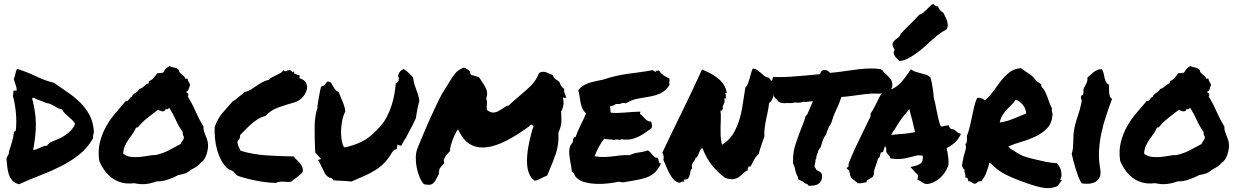

<svg xmlns="http://www.w3.org/2000/svg" viewBox="-20 -969 6616 1025"><path d="M481.4 -263.7Q480.5 -258.8 479.5 -255.4Q478.5 -252 477.5 -249Q476.6 -246.1 476.6 -241.7Q476.6 -237.3 476.6 -230.5Q447.3 -178.7 402.8 -143.6Q358.4 -108.4 305.2 -81.5Q252 -54.7 194.3 -32.7Q136.7 -10.7 82 14.6Q58.6 8.8 46.4 -4.9Q34.2 -18.6 27.8 -36.6Q21.5 -54.7 19 -76.7Q16.6 -98.6 14.6 -122.1Q17.6 -132.8 22.9 -140.1Q28.3 -147.5 28.3 -161.1Q36.1 -186.5 43.9 -210.9Q51.8 -235.4 53.7 -260.7Q56.6 -268.6 64.5 -271.5Q69.3 -318.4 64.9 -366.7Q60.5 -415 48.8 -457Q49.8 -466.8 51.3 -471.2Q52.7 -475.6 50.8 -477.5Q49.8 -485.4 56.2 -485.4Q62.5 -485.4 69.3 -485.4Q69.3 -500 64 -514.6Q58.6 -529.3 53.7 -547.9Q60.5 -562.5 62.5 -576.7Q64.5 -590.8 71.3 -601.6Q124 -585 172.4 -561.5Q220.7 -538.1 267.6 -527.3Q302.7 -502 339.8 -477.1Q377 -452.1 407.2 -422.4Q437.5 -392.6 458 -354.5Q478.5 -316.4 481.4 -263.7ZM250 -210Q270.5 -217.8 290.5 -226.6Q310.5 -235.4 327.6 -246.6Q344.7 -257.8 358.4 -272.5Q372.1 -287.1 380.9 -307.6Q375 -319.3 365.2 -328.6Q355.5 -337.9 345.7 -346.2Q335.9 -354.5 326.7 -363.3Q317.4 -372.1 311.5 -384.8Q298.8 -386.7 289.1 -392.1Q279.3 -397.5 270 -402.8Q260.7 -408.2 250.5 -413.1Q240.2 -418 226.6 -418.9Q205.1 -429.7 188 -434.6Q170.9 -439.5 162.1 -447.3Q155.3 -447.3 151.4 -444.3Q161.1 -407.2 166 -374.5Q170.9 -341.8 171.4 -309.1Q171.9 -276.4 168 -242.2Q164.1 -208 157.2 -168Q167 -168.9 175.3 -172.4Q183.6 -175.8 191.9 -179.7Q200.2 -183.6 209.5 -187Q218.8 -190.4 231.4 -191.4Q234.4 -197.3 239.7 -201.2Q245.1 -205.1 250 -210Z M1066.4 -293Q1065.4 -281.2 1068.4 -270.5Q1071.3 -259.8 1075.7 -249.5Q1080.1 -239.3 1084 -228.5Q1087.9 -217.8 1089.8 -207Q1091.8 -193.4 1089.8 -177.2Q1087.9 -161.1 1083 -146Q1078.1 -130.9 1070.3 -118.7Q1062.5 -106.4 1051.8 -100.6Q1038.1 -83 1018.6 -73.2Q999 -63.5 982.4 -49.8Q971.7 -43 958.5 -40Q945.3 -37.1 931.6 -34.2Q920.9 -28.3 906.2 -22Q891.6 -15.6 876 -10.3Q860.4 -4.9 844.7 -2.4Q829.1 0 817.4 -1Q788.1 9.8 760.3 13.2Q732.4 16.6 695.3 8.8Q660.2 13.7 630.4 5.9Q600.6 -2 577.6 -19Q554.7 -36.1 537.6 -60.1Q520.5 -84 509.8 -110.4Q502 -166 513.7 -211.4Q525.4 -256.8 547.4 -295.4Q569.3 -334 597.7 -366.7Q626 -399.4 652.3 -430.7Q658.2 -428.7 661.6 -431.2Q665 -433.6 668 -438Q670.9 -442.4 674.3 -446.3Q677.7 -450.2 682.6 -451.2Q689.5 -465.8 702.6 -473.1Q715.8 -480.5 723.6 -494.1Q732.4 -496.1 738.3 -500Q744.1 -503.9 749.5 -508.8Q754.9 -513.7 760.7 -518.1Q766.6 -522.5 774.4 -524.4V-535.2Q792 -543 800.3 -553.2Q808.6 -563.5 820.3 -578.1Q829.1 -579.1 834.5 -579.1Q839.8 -579.1 850.6 -581.1Q858.4 -594.7 864.7 -601.6Q871.1 -608.4 883.8 -616.2Q895.5 -610.4 909.7 -608.4Q923.8 -606.4 934.6 -595.7Q935.5 -585.9 940.4 -580.6Q945.3 -575.2 951.2 -570.8Q957 -566.4 962.4 -561.5Q967.8 -556.6 969.7 -547.9Q973.6 -546.9 975.1 -548.8Q976.6 -550.8 980.5 -549.8Q983.4 -536.1 987.3 -531.7Q991.2 -527.3 995.1 -514.6Q990.2 -504.9 987.8 -494.6Q985.4 -484.4 975.6 -479.5Q974.6 -472.7 979.5 -472.2Q984.4 -471.7 985.4 -466.8Q986.3 -458 982.4 -454.1Q1005.9 -416 1024.4 -373.5Q1043 -331.1 1066.4 -293ZM944.3 -200.2Q948.2 -210.9 954.6 -217.8Q960.9 -224.6 961.9 -238.3Q957 -246.1 956.1 -250.5Q955.1 -254.9 955.1 -264.6Q933.6 -294.9 918 -329.6Q902.3 -364.3 882.8 -394.5Q880.9 -390.6 876 -386.7Q871.1 -382.8 865.2 -388.7Q863.3 -380.9 858.4 -377.4Q853.5 -374 847.7 -374.5Q841.8 -375 835.4 -377.4Q829.1 -379.9 824.2 -383.8Q795.9 -361.3 767.6 -339.8Q739.3 -318.4 716.8 -290Q712.9 -288.1 711.9 -288.6Q710.9 -289.1 706.1 -287.1Q698.2 -268.6 687 -253.4Q675.8 -238.3 665 -222.7Q654.3 -207 646.5 -189.5Q638.7 -171.9 637.7 -148.4Q654.3 -134.8 676.8 -131.8Q699.2 -128.9 723.1 -130.9Q747.1 -132.8 770 -137.2Q793 -141.6 812.5 -141.6Q853.5 -151.4 882.8 -167.5Q912.1 -183.6 944.3 -200.2Z M1532.2 2Q1516.6 2.9 1493.7 1Q1470.7 -1 1451.2 7.8Q1399.4 5.9 1345.7 -4.9Q1292 -15.6 1247.1 -31.2Q1237.3 -42 1227.5 -51.3Q1217.8 -60.5 1201.2 -64.5Q1177.7 -83 1163.1 -109.9Q1148.4 -136.7 1139.6 -167Q1130.9 -197.3 1127.9 -229Q1125 -260.7 1126 -290Q1140.6 -334 1167.5 -365.7Q1194.3 -397.5 1222.7 -428.7Q1235.4 -434.6 1241.7 -440.9Q1248 -447.3 1255.4 -452.6Q1262.7 -458 1270 -463.4Q1277.3 -468.8 1283.2 -476.6Q1303.7 -481.4 1318.8 -490.7Q1334 -500 1348.6 -510.3Q1363.3 -520.5 1378.9 -529.3Q1394.5 -538.1 1415 -543Q1422.9 -551.8 1433.6 -557.1Q1444.3 -562.5 1455.6 -567.9Q1466.8 -573.2 1477.1 -579.1Q1487.3 -585 1493.2 -594.7Q1498 -586.9 1506.8 -589.4Q1515.6 -591.8 1523.4 -594.7Q1528.3 -595.7 1531.7 -592.8Q1535.2 -589.8 1538.1 -586.9Q1541 -584 1543.5 -583.5Q1545.9 -583 1547.9 -587.9Q1552.7 -587.9 1550.8 -583Q1548.8 -578.1 1547.9 -576.2Q1555.7 -577.1 1561 -572.8Q1566.4 -568.4 1578.1 -567.4Q1582 -562.5 1580.1 -560.1Q1578.1 -557.6 1578.1 -551.8Q1607.4 -543 1615.2 -523.9Q1623 -504.9 1616.2 -484.4Q1609.4 -463.9 1591.8 -446.3Q1574.2 -428.7 1553.7 -422.9Q1506.8 -410.2 1465.3 -395Q1423.8 -379.9 1397.5 -350.6Q1374 -343.8 1356 -332.5Q1337.9 -321.3 1321.8 -307.1Q1305.7 -293 1291.5 -277.8Q1277.3 -262.7 1261.7 -248Q1262.7 -234.4 1257.3 -227.1Q1252 -219.7 1247.1 -211.9Q1249 -197.3 1253.9 -186Q1258.8 -174.8 1264.6 -164.1Q1329.1 -144.5 1401.9 -139.6Q1474.6 -134.8 1547.9 -133.8Q1554.7 -124 1564 -115.7Q1573.2 -107.4 1581.1 -98.1Q1588.9 -88.9 1593.8 -77.6Q1598.6 -66.4 1595.7 -49.8Q1582 -35.2 1565.4 -22.9Q1548.8 -10.7 1532.2 2Z M2185.5 -555.7Q2187.5 -534.2 2192.4 -518.6Q2197.3 -502.9 2203.1 -488.3Q2208 -474.6 2212.4 -461.4Q2216.8 -448.2 2218.8 -429.7Q2210.9 -404.3 2207.5 -382.8Q2204.1 -361.3 2200.2 -337.9Q2184.6 -303.7 2169.9 -277.3Q2155.3 -251 2146.5 -231.4Q2141.6 -226.6 2138.2 -220.2Q2134.8 -213.9 2130.9 -207Q2128.9 -204.1 2126 -198.2Q2123 -192.4 2121.1 -190.4L2101.6 -197.3L2097.7 -172.9L2084 -168.9L2074.2 -157.2Q2055.7 -125 2035.2 -103Q2014.6 -81.1 1988.8 -64Q1962.9 -46.9 1930.2 -32.2Q1897.5 -17.6 1856.4 0Q1839.8 -2 1827.6 -2.4Q1815.4 -2.9 1804.7 -3.9Q1786.1 -3.9 1758.8 -6.8Q1755.9 -14.6 1750 -17.6Q1744.1 -20.5 1739.3 -20.5Q1722.7 -28.3 1714.4 -43.5Q1706.1 -58.6 1698.2 -76.2Q1693.4 -86.9 1688.5 -96.2Q1683.6 -105.5 1677.7 -115.2L1694.3 -120.1L1672.9 -143.6Q1670.9 -146.5 1668 -148.9Q1665 -151.4 1663.1 -154.3L1662.1 -169.9Q1659.2 -237.3 1659.7 -293.5Q1660.2 -349.6 1674.8 -393.6V-404.3Q1677.7 -425.8 1680.7 -439.9Q1683.6 -454.1 1685.5 -466.8Q1688.5 -488.3 1694.3 -506.8Q1708 -509.8 1714.8 -518.1Q1721.7 -526.4 1726.6 -533.2Q1740.2 -534.2 1745.1 -529.3Q1750 -524.4 1754.9 -513.7Q1759.8 -504.9 1767.1 -494.1Q1774.4 -483.4 1789.1 -477.5Q1791 -469.7 1794.4 -461.4Q1797.9 -453.1 1801.8 -443.4Q1809.6 -426.8 1815.9 -408.7Q1822.3 -390.6 1823.2 -374Q1813.5 -355.5 1808.1 -331.1Q1802.7 -306.6 1801.3 -281.7Q1799.8 -256.8 1802.2 -233.9Q1804.7 -210.9 1810.5 -195.3L1816.4 -182.6L1833 -184.6Q1862.3 -192.4 1886.2 -201.7Q1910.2 -210.9 1930.7 -223.6Q1951.2 -236.3 1969.7 -253.4Q1988.3 -270.5 2008.8 -293Q2029.3 -315.4 2044.4 -344.2Q2059.6 -373 2069.8 -404.3Q2080.1 -435.5 2085.4 -466.3Q2090.8 -497.1 2092.8 -524.4Q2109.4 -530.3 2109.4 -547.9L2107.4 -558.6Q2103.5 -564.5 2107.4 -572.3Q2113.3 -590.8 2134.8 -600.6Q2150.4 -590.8 2162.6 -579.1Q2174.8 -567.4 2185.5 -555.7Z M2870.1 -17.6Q2860.4 -12.7 2852.1 -8.8Q2843.8 -4.9 2833 -4.9Q2794.9 -33.2 2793.5 -103.5Q2792 -173.8 2823.2 -282.2Q2828.1 -285.2 2828.1 -293.9L2819.3 -303.7Q2815.4 -303.7 2812 -302.7Q2808.6 -301.8 2806.6 -295.9Q2781.2 -277.3 2751 -257.3Q2720.7 -237.3 2688 -220.2Q2655.3 -203.1 2621.6 -192.4Q2587.9 -181.6 2555.7 -181.6Q2473.6 -181.6 2432.6 -264.6L2424.8 -279.3L2417 -266.6Q2414.1 -262.7 2408.2 -250.5Q2402.3 -238.3 2396.5 -222.7Q2390.6 -207 2386.2 -190.9Q2381.8 -174.8 2382.8 -163.1Q2374 -154.3 2364.3 -142.6Q2354.5 -130.9 2349.6 -116.2Q2347.7 -108.4 2351.6 -101.6Q2349.6 -92.8 2342.8 -87.9Q2338.9 -83 2334.5 -78.6Q2330.1 -74.2 2327.1 -69.3Q2325.2 -64.5 2324.7 -59.6Q2324.2 -54.7 2323.2 -49.8Q2323.2 -43 2321.3 -37.1Q2304.7 -2.9 2294.9 7.3Q2285.2 17.6 2268.6 17.6Q2260.7 17.6 2243.2 14.6Q2230.5 1 2220.2 -22.9Q2210 -46.9 2204.6 -74.2Q2199.2 -101.6 2199.7 -129.4Q2200.2 -157.2 2209 -177.7Q2209 -178.7 2216.8 -197.3Q2224.6 -215.8 2236.8 -245.1Q2249 -274.4 2264.6 -310.1Q2280.3 -345.7 2295.9 -379.4Q2311.5 -413.1 2325.7 -441.4Q2339.8 -469.7 2349.6 -484.4Q2357.4 -496.1 2363.8 -506.3Q2370.1 -516.6 2376 -526.4Q2393.6 -556.6 2409.7 -576.7Q2425.8 -596.7 2457 -608.4Q2478.5 -599.6 2488.3 -587.9L2490.2 -577.1Q2494.1 -567.4 2502 -567.4Q2512.7 -564.5 2520 -562Q2527.3 -559.6 2536.1 -557.6Q2543 -549.8 2548.8 -539.1Q2556.6 -527.3 2564 -516.1Q2571.3 -504.9 2575.7 -493.7Q2580.1 -482.4 2580.6 -470.7Q2581.1 -459 2576.2 -446.3L2577.1 -436.5Q2582 -427.7 2579.1 -412.1Q2578.1 -405.3 2578.1 -397.9Q2578.1 -390.6 2580.1 -381.8Q2597.7 -368.2 2611.3 -368.2Q2627 -368.2 2640.1 -375.5Q2653.3 -382.8 2665 -390.6Q2672.9 -396.5 2680.7 -400.9Q2688.5 -405.3 2696.3 -406.2Q2713.9 -422.9 2728 -435.5Q2742.2 -448.2 2757.8 -460.9Q2787.1 -484.4 2814.5 -511.7Q2841.8 -539.1 2858.4 -580.1Q2868.2 -585.9 2878.9 -585.9Q2889.6 -585.9 2901.4 -581.1Q2913.1 -576.2 2923.8 -571.3Q2926.8 -569.3 2929.2 -568.4Q2931.6 -567.4 2933.6 -566.4Q2933.6 -556.6 2941.4 -549.8Q2945.3 -546.9 2946.3 -545.9Q2947.3 -544.9 2949.2 -543.9Q2963.9 -536.1 2967.8 -528.3Q2974.6 -505.9 2992.2 -494.1Q2990.2 -484.4 2992.7 -476.1Q2995.1 -467.8 2999 -459Q3000 -456.1 3001 -453.1Q3002 -450.2 3003.9 -446.3L2985.4 -448.2L2988.3 -429.7Q2990.2 -416 2985.8 -399.4Q2981.4 -382.8 2975.6 -373Q2976.6 -347.7 2977.1 -333.5Q2977.5 -319.3 2975.6 -307.1Q2973.6 -294.9 2970.2 -284.2Q2966.8 -273.4 2960.9 -260.7Q2964.8 -198.2 2946.8 -147Q2928.7 -95.7 2909.2 -50.8Q2907.2 -45.9 2904.8 -41Q2902.3 -36.1 2900.4 -31.2Q2891.6 -28.3 2884.8 -24.9Q2877.9 -21.5 2870.1 -17.6Z M3553.7 -549.8Q3554.7 -543 3554.2 -539.6Q3553.7 -536.1 3553.2 -533.2Q3552.7 -530.3 3552.7 -526.9Q3552.7 -523.4 3554.7 -516.6Q3534.2 -483.4 3507.3 -471.2Q3480.5 -459 3449.2 -453.6Q3418 -448.2 3385.3 -442.4Q3352.5 -436.5 3320.3 -417Q3307.6 -421.9 3297.4 -417Q3287.1 -412.1 3267.6 -414.1Q3261.7 -408.2 3252.9 -405.8Q3244.1 -403.3 3235.4 -400.4Q3239.3 -391.6 3238.8 -382.3Q3238.3 -373 3241.2 -367.2Q3275.4 -364.3 3316.9 -368.2Q3358.4 -372.1 3398.4 -373Q3399.4 -368.2 3397.5 -366.7Q3395.5 -365.2 3396.5 -361.3Q3403.3 -356.4 3410.2 -349.1Q3417 -341.8 3423.8 -335Q3430.7 -328.1 3438 -323.7Q3445.3 -319.3 3455.1 -320.3Q3459 -312.5 3460.4 -303.2Q3461.9 -293.9 3458 -284.2Q3442.4 -273.4 3426.8 -262.2Q3411.1 -251 3394 -242.2Q3377 -233.4 3357.9 -228Q3338.9 -222.7 3315.4 -223.6Q3310.5 -223.6 3308.1 -223.6Q3305.7 -223.6 3301.8 -226.6Q3293.9 -221.7 3279.8 -223.6Q3265.6 -225.6 3257.8 -220.7Q3247.1 -225.6 3231.9 -225.1Q3216.8 -224.6 3205.1 -228.5Q3189.5 -208 3176.8 -184.6Q3164.1 -161.1 3154.3 -134.8Q3187.5 -129.9 3209.5 -130.9Q3231.4 -131.8 3251 -134.3Q3270.5 -136.7 3291 -139.2Q3311.5 -141.6 3342.8 -140.6Q3362.3 -151.4 3389.2 -154.8Q3416 -158.2 3438.5 -166Q3446.3 -163.1 3452.1 -155.8Q3458 -148.4 3463.4 -142.1Q3468.8 -135.7 3474.6 -130.9Q3480.5 -126 3489.3 -127Q3493.2 -123 3494.6 -117.7Q3496.1 -112.3 3497.1 -107.4Q3498 -102.5 3500.5 -99.1Q3502.9 -95.7 3508.8 -96.7Q3494.1 -64.5 3475.1 -47.4Q3456.1 -30.3 3431.6 -21.5Q3407.2 -12.7 3377.4 -7.8Q3347.7 -2.9 3311.5 3.9Q3302.7 5.9 3296.9 3.4Q3291 1 3283.2 1Q3260.7 5.9 3229.5 9.8Q3198.2 13.7 3166 12.7Q3133.8 11.7 3104.5 4.4Q3075.2 -2.9 3056.6 -21.5Q3048.8 -28.3 3046.4 -37.6Q3043.9 -46.9 3033.2 -51.8Q3032.2 -64.5 3029.3 -80.1Q3026.4 -95.7 3023.4 -112.8Q3020.5 -129.9 3019 -146.5Q3017.6 -163.1 3020.5 -176.8Q3023.4 -191.4 3032.7 -203.1Q3042 -214.8 3039.1 -228.5Q3043.9 -229.5 3044.9 -233.9Q3045.9 -238.3 3052.7 -237.3Q3058.6 -254.9 3065.4 -270.5Q3072.3 -286.1 3079.6 -300.8Q3086.9 -315.4 3094.2 -330.6Q3101.6 -345.7 3108.4 -364.3Q3094.7 -377 3088.4 -392.1Q3082 -407.2 3079.1 -422.4Q3076.2 -437.5 3074.2 -453.6Q3072.3 -469.7 3067.4 -486.3Q3077.1 -501 3091.3 -510.3Q3105.5 -519.5 3122.1 -525.4Q3138.7 -531.2 3158.2 -535.2Q3177.7 -539.1 3199.2 -543.9Q3238.3 -556.6 3269 -563.5Q3299.8 -570.3 3329.6 -574.7Q3359.4 -579.1 3391.6 -583Q3423.8 -586.9 3464.8 -594.7Q3473.6 -585.9 3481.4 -585.9Q3485.4 -594.7 3490.7 -591.3Q3496.1 -587.9 3495.1 -596.7Q3504.9 -580.1 3520 -568.8Q3535.2 -557.6 3553.7 -549.8Z M3730.5 -177.7Q3721.7 -175.8 3717.8 -167.5Q3713.9 -159.2 3710.4 -150.4Q3707 -141.6 3703.6 -134.3Q3700.2 -127 3693.4 -127Q3692.4 -119.1 3688 -113.3Q3683.6 -107.4 3679.7 -101.1Q3675.8 -94.7 3673.8 -87.4Q3671.9 -80.1 3675.8 -70.3Q3668 -64.5 3666 -53.7Q3664.1 -43 3661.6 -33.2Q3659.2 -23.4 3653.3 -16.6Q3647.5 -9.8 3631.8 -10.7Q3628.9 -6.8 3630.9 -5.9Q3632.8 -4.9 3633.8 1Q3623 -1 3617.7 2.4Q3612.3 5.9 3604.5 6.8Q3585.9 1 3573.7 -13.7Q3561.5 -28.3 3552.2 -46.4Q3543 -64.5 3535.6 -83Q3528.3 -101.6 3521.5 -115.2Q3524.4 -126 3522.5 -136.2Q3520.5 -146.5 3515.6 -153.3Q3563.5 -254.9 3620.1 -370.1Q3676.8 -485.4 3727.5 -597.7Q3750 -588.9 3772 -577.6Q3793.9 -566.4 3812 -551.8Q3830.1 -537.1 3842.8 -518.1Q3855.5 -499 3859.4 -475.6Q3857.4 -469.7 3855 -471.2Q3852.5 -472.7 3850.6 -469.7Q3854.5 -464.8 3855 -462.9Q3855.5 -460.9 3855 -459Q3854.5 -457 3854.5 -453.6Q3854.5 -450.2 3857.4 -444.3Q3853.5 -445.3 3852.1 -443.4Q3850.6 -441.4 3845.7 -443.4Q3849.6 -432.6 3848.1 -425.8Q3846.7 -418.9 3843.8 -413.6Q3840.8 -408.2 3838.9 -401.9Q3836.9 -395.5 3839.8 -385.7Q3836.9 -385.7 3835.4 -384.3Q3834 -382.8 3833 -381.3Q3832 -379.9 3830.6 -378.4Q3829.1 -377 3826.2 -377.9Q3829.1 -356.4 3828.1 -335Q3827.1 -313.5 3826.7 -291.5Q3826.2 -269.5 3827.1 -245.6Q3828.1 -221.7 3834 -196.3Q3869.1 -216.8 3890.1 -249Q3911.1 -281.2 3924.3 -321.3Q3937.5 -361.3 3944.3 -407.2Q3951.2 -453.1 3959 -501Q3967.8 -509.8 3972.7 -522.5Q3977.5 -535.2 3981.4 -549.3Q3985.4 -563.5 3989.3 -577.6Q3993.2 -591.8 3999 -603.5Q4013.7 -601.6 4023.9 -594.2Q4034.2 -586.9 4043 -578.6Q4051.8 -570.3 4061.5 -563Q4071.3 -555.7 4085.9 -553.7Q4097.7 -537.1 4107.4 -521.5Q4117.2 -505.9 4120.1 -488.3Q4115.2 -480.5 4112.8 -470.7Q4110.4 -460.9 4107.4 -451.2Q4104.5 -441.4 4099.6 -433.1Q4094.7 -424.8 4085.9 -418.9Q4083 -393.6 4078.6 -372.6Q4074.2 -351.6 4069.8 -331.1Q4065.4 -310.5 4062.5 -288.6Q4059.6 -266.6 4060.5 -240.2Q4052.7 -217.8 4043.9 -192.4Q4035.2 -167 4030.3 -146.5Q4014.6 -133.8 4005.9 -116.2Q3997.1 -98.6 3987.3 -81.1Q3983.4 -77.1 3982.4 -79.1Q3981.4 -81.1 3975.6 -82Q3976.6 -78.1 3975.6 -76.2Q3974.6 -74.2 3973.1 -72.8Q3971.7 -71.3 3971.2 -68.4Q3970.7 -65.4 3972.7 -60.5Q3959 -54.7 3948.2 -43.9Q3937.5 -33.2 3925.3 -24.4Q3913.1 -15.6 3896 -12.7Q3878.9 -9.8 3851.6 -19.5Q3811.5 -48.8 3780.8 -86.9Q3750 -125 3730.5 -177.7Z M4650.4 -469.7Q4626 -469.7 4597.7 -466.3Q4569.3 -462.9 4542 -459Q4522.5 -456.1 4504.4 -454.1Q4486.3 -452.1 4471.7 -451.2Q4464.8 -429.7 4458 -413.1Q4451.2 -396.5 4443.4 -380.9Q4435.5 -364.3 4429.2 -347.2Q4422.9 -330.1 4417 -310.5Q4407.2 -294.9 4400.9 -281.7Q4394.5 -268.6 4390.6 -252Q4378.9 -237.3 4373 -221.2Q4367.2 -205.1 4364.3 -193.4L4360.4 -181.6Q4354.5 -175.8 4353.5 -172.4Q4352.5 -168.9 4348.6 -166Q4347.7 -155.3 4341.8 -144.5Q4339.8 -139.6 4338.9 -135.3Q4337.9 -130.9 4337.9 -128.9Q4337.9 -119.1 4333 -116.2Q4334 -111.3 4333 -106Q4332 -100.6 4331.1 -95.7Q4328.1 -84 4329.1 -77.1Q4332 -73.2 4334.5 -70.3Q4336.9 -67.4 4337.9 -62.5Q4343.8 -58.6 4346.7 -57.6Q4350.6 -54.7 4358.4 -50.8L4367.2 -41Q4372.1 -12.7 4358.4 3.9Q4343.8 22.5 4308.6 22.5H4296.9Q4292 17.6 4291 14.6Q4283.2 11.7 4278.3 9.8Q4273.4 7.8 4269.5 2Q4256.8 -3.9 4249 -7.8L4240.2 -12.7Q4240.2 -23.4 4240.2 -24.4Q4233.4 -33.2 4230 -43.9Q4226.6 -54.7 4224.6 -65.4Q4222.7 -74.2 4220.2 -82Q4217.8 -89.8 4213.9 -95.7Q4211.9 -152.3 4224.6 -191.4Q4237.3 -230.5 4251 -266.6Q4258.8 -286.1 4266.6 -306.2Q4274.4 -326.2 4280.3 -347.7L4289.1 -357.4Q4295.9 -373 4300.3 -383.3Q4304.7 -393.6 4309.6 -404.3Q4312.5 -411.1 4314.9 -417.5Q4317.4 -423.8 4319.3 -428.7Q4313.5 -428.7 4308.6 -428.2Q4303.7 -427.7 4298.8 -426.8Q4293 -425.8 4288.1 -425.3Q4283.2 -424.8 4278.3 -424.8Q4271.5 -424.8 4268.6 -425.8Q4257.8 -420.9 4245.1 -420.9H4235.4Q4232.4 -420.9 4230 -421.4Q4227.5 -421.9 4225.6 -421.9Q4215.8 -421.9 4210 -418.9Q4198.2 -418.9 4187.5 -418.9H4177.7Q4175.8 -418.9 4172.9 -418.5Q4169.9 -418 4168 -418Q4161.1 -418 4153.3 -419.4Q4145.5 -420.9 4136.7 -425.8Q4125 -441.4 4121.1 -442.4L4112.3 -454.1Q4111.3 -460 4109.4 -465.3Q4107.4 -470.7 4105.5 -477.5Q4101.6 -487.3 4098.1 -498.5Q4094.7 -509.8 4094.7 -525.4Q4095.7 -533.2 4098.6 -537.1Q4101.6 -541 4103.5 -543.9L4106.4 -558.6L4119.1 -557.6H4146.5Q4177.7 -557.6 4210 -560.1Q4242.2 -562.5 4276.4 -565.4Q4295.9 -567.4 4315.9 -569.3Q4335.9 -571.3 4357.4 -573.2Q4361.3 -582 4365.2 -589.8L4375 -594.7Q4392.6 -595.7 4399.9 -590.3Q4407.2 -585 4412.1 -580.1Q4433.6 -582 4455.6 -584.5Q4477.5 -586.9 4500 -590.8Q4533.2 -595.7 4566.9 -599.6Q4600.6 -603.5 4631.8 -603.5Q4645.5 -603.5 4658.2 -602.5Q4670.9 -601.6 4681.6 -599.6L4691.4 -592.8Q4694.3 -586.9 4699.7 -582Q4705.1 -577.1 4710.9 -572.3Q4722.7 -561.5 4734.4 -546.9Q4746.1 -532.2 4743.2 -503.9Q4735.4 -492.2 4731.4 -490.2L4722.7 -478.5L4712.9 -479.5Q4707 -479.5 4702.1 -478Q4697.3 -476.6 4692.4 -474.6Q4688.5 -472.7 4684.6 -471.2Q4680.7 -469.7 4675.8 -468.8Q4667 -468.8 4661.6 -469.2Q4656.2 -469.7 4650.4 -469.7Z M5041 -82Q5035.2 -65.4 5023.9 -48.3Q5012.7 -31.2 4997.6 -18.1Q4982.4 -4.9 4963.9 3.9Q4945.3 12.7 4924.8 13.7Q4912.1 10.7 4907.7 7.3Q4903.3 3.9 4898.4 1Q4895.5 -1 4893.1 -2.4Q4890.6 -3.9 4888.7 -4.9L4877 -9.8L4880.9 -22.5Q4882.8 -30.3 4879.9 -34.7Q4877 -39.1 4868.2 -46.9Q4865.2 -49.8 4862.3 -52.7Q4859.4 -55.7 4857.4 -58.6L4840.8 -77.1L4867.2 -84Q4891.6 -90.8 4899.9 -101.6Q4908.2 -112.3 4906.2 -137.7Q4886.7 -141.6 4873.5 -138.7Q4860.4 -135.7 4846.7 -131.8Q4829.1 -127 4811 -123.5Q4793 -120.1 4771.5 -120.1Q4763.7 -120.1 4756.8 -120.6Q4750 -121.1 4742.2 -122.1L4732.4 -124Q4730.5 -134.8 4728.5 -136.2Q4726.6 -137.7 4724.6 -139.6Q4719.7 -144.5 4714.4 -152.8Q4709 -161.1 4711.9 -173.8Q4707 -182.6 4706.1 -191.4Q4700.2 -179.7 4697.3 -167L4693.4 -157.2L4683.6 -155.3Q4681.6 -154.3 4680.7 -150.9Q4679.7 -147.5 4679.7 -145.5L4674.8 -128.9Q4672.9 -127 4670.9 -125.5Q4668.9 -124 4667 -122.1Q4665 -113.3 4662.1 -104.5Q4659.2 -95.7 4656.2 -87.9Q4651.4 -75.2 4647.9 -63Q4644.5 -50.8 4645.5 -39.1L4641.6 -28.3Q4636.7 -22.5 4630.9 -19Q4625 -15.6 4619.1 -12.7Q4617.2 -10.7 4613.8 -9.3Q4610.4 -7.8 4608.4 -6.8L4605.5 3.9L4593.8 5.9Q4583 7.8 4578.6 8.8Q4574.2 9.8 4568.4 9.8L4558.6 8.8Q4547.9 0 4542 -5.4Q4536.1 -10.7 4528.3 -15.6Q4519.5 -27.3 4518.6 -33.2Q4517.6 -39.1 4516.6 -43.9Q4514.6 -49.8 4514.2 -53.7Q4513.7 -57.6 4511.7 -59.6L4499 -71.3L4509.8 -80.1L4510.7 -96.7Q4530.3 -146.5 4552.2 -192.4Q4574.2 -238.3 4597.7 -286.1Q4605.5 -301.8 4612.8 -317.4Q4620.1 -333 4627.9 -348.6Q4627 -351.6 4627 -355.5Q4627 -359.4 4628.9 -364.3Q4639.6 -380.9 4646.5 -394Q4653.3 -407.2 4660.2 -420.9Q4668 -437.5 4676.3 -453.1Q4684.6 -468.8 4697.3 -485.4L4712.9 -492.2Q4715.8 -493.2 4719.7 -494.6Q4723.6 -496.1 4728.5 -496.1L4743.2 -494.1Q4770.5 -506.8 4791 -529.8Q4811.5 -552.7 4833 -585L4842.8 -598.6L4855.5 -590.8Q4860.4 -587.9 4869.1 -585.4Q4877.9 -583 4887.7 -580.1Q4905.3 -576.2 4920.9 -571.3Q4936.5 -566.4 4946.3 -556.6Q4952.1 -541 4953.1 -533.2Q4954.1 -525.4 4956.1 -517.6Q4959 -501 4961.4 -484.4Q4963.9 -467.8 4964.8 -447.3Q4969.7 -430.7 4973.1 -414.6Q4976.6 -398.4 4979.5 -381.8Q4984.4 -358.4 4989.3 -336.4Q4994.1 -314.5 5002 -294.9Q5009.8 -294.9 5011.7 -293.9Q5016.6 -295.9 5022 -296.9Q5027.3 -297.9 5034.2 -298.8L5044.9 -299.8L5048.8 -290Q5049.8 -285.2 5058.6 -280.3Q5071.3 -279.3 5077.1 -274.9Q5083 -270.5 5087.9 -265.6Q5091.8 -261.7 5095.7 -259.8L5110.4 -253.9L5102.5 -239.3Q5092.8 -221.7 5074.7 -205.6Q5056.6 -189.5 5034.2 -178.7Q5035.2 -172.9 5035.6 -167.5Q5036.1 -162.1 5038.1 -156.2Q5041 -139.6 5043 -122.1Q5044.9 -104.5 5043 -85.9ZM4758.8 -251Q4788.1 -252.9 4812 -255.4Q4835.9 -257.8 4865.2 -263.7Q4858.4 -293 4850.6 -324.7Q4842.8 -356.4 4834 -387.7L4828.1 -377.9Q4808.6 -357.4 4790.5 -332Q4772.5 -306.6 4759.8 -284.2Q4753.9 -275.4 4748 -266.6Q4742.2 -257.8 4737.3 -249Q4743.2 -250 4748.5 -250Q4753.9 -250 4758.8 -251ZM5031.2 -809.6Q5023.4 -807.6 5005.4 -795.9Q4987.3 -784.2 4959 -758.8Q4944.3 -746.1 4923.8 -727.1Q4903.3 -708 4879.4 -689.9Q4855.5 -671.9 4830.1 -658.2Q4804.7 -644.5 4781.2 -643.6Q4774.4 -650.4 4767.6 -657.2Q4760.7 -664.1 4756.3 -670.9Q4752 -677.7 4751 -685.5Q4750 -693.4 4755.9 -703.1Q4743.2 -723.6 4745.1 -734.4Q4747.1 -745.1 4755.4 -752.9Q4763.7 -760.7 4773.9 -767.6Q4784.2 -774.4 4788.1 -788.1Q4810.5 -812.5 4837.4 -838.4Q4864.3 -864.3 4887.7 -890.6Q4897.5 -892.6 4906.7 -899.9Q4916 -907.2 4924.8 -916Q4933.6 -924.8 4942.9 -934.1Q4952.1 -943.4 4962.9 -949.2Q4964.8 -943.4 4974.1 -938Q4983.4 -932.6 4988.3 -935.5Q4989.3 -924.8 4999 -914.6Q5008.8 -904.3 5016.6 -900.4Q5022.5 -886.7 5028.3 -875.5Q5034.2 -864.3 5037.1 -853.5Q5040 -842.8 5039.6 -832Q5039.1 -821.3 5031.2 -809.6Z M5262.7 -101.6Q5252 -62.5 5243.7 -42.5Q5235.4 -22.5 5218.8 -1Q5206.1 -2.9 5201.2 2Q5196.3 6.8 5190.4 10.7Q5181.6 12.7 5177.7 10.7Q5173.8 8.8 5170.9 6.3Q5168 3.9 5163.6 1.5Q5159.2 -1 5150.4 -1Q5148.4 -8.8 5146 -15.6Q5143.6 -22.5 5132.8 -20.5Q5134.8 -28.3 5133.8 -33.7Q5132.8 -39.1 5131.3 -43.5Q5129.9 -47.9 5128.9 -52.2Q5127.9 -56.6 5129.9 -63.5Q5125 -63.5 5122.1 -70.3Q5119.1 -77.1 5115.2 -84Q5118.2 -101.6 5121.1 -117.2Q5124 -132.8 5128.4 -146.5Q5132.8 -160.2 5135.7 -173.8Q5138.7 -187.5 5132.8 -202.1Q5136.7 -199.2 5138.7 -203.6Q5140.6 -208 5141.6 -215.3Q5142.6 -222.7 5142.6 -230Q5142.6 -237.3 5141.6 -242.2Q5151.4 -267.6 5157.7 -294.4Q5164.1 -321.3 5169.4 -347.7Q5174.8 -374 5180.7 -399.4Q5186.5 -424.8 5196.3 -446.3Q5207 -448.2 5220.2 -443.8Q5233.4 -439.5 5236.3 -432.6Q5261.7 -452.1 5281.2 -480Q5300.8 -507.8 5321.3 -534.2Q5341.8 -560.5 5366.7 -581.1Q5391.6 -601.6 5429.7 -605.5Q5449.2 -590.8 5473.1 -575.7Q5497.1 -560.5 5512.7 -536.1Q5520.5 -532.2 5525.9 -527.8Q5531.2 -523.4 5539.1 -518.6V-506.8Q5550.8 -496.1 5558.1 -481.9Q5565.4 -467.8 5571.3 -451.7Q5577.1 -435.5 5583 -419.4Q5588.9 -403.3 5596.7 -388.7Q5594.7 -383.8 5594.7 -380.4Q5594.7 -377 5596.2 -373Q5597.7 -369.1 5598.6 -365.2Q5599.6 -361.3 5598.6 -354.5Q5595.7 -311.5 5570.8 -285.2Q5545.9 -258.8 5510.7 -241.7Q5475.6 -224.6 5435.5 -212.9Q5395.5 -201.2 5363.3 -187.5Q5363.3 -183.6 5366.7 -183.6Q5370.1 -183.6 5369.1 -178.7Q5392.6 -164.1 5406.2 -155.3Q5419.9 -146.5 5432.1 -140.6Q5444.3 -134.8 5458.5 -130.4Q5472.7 -126 5498 -120.1Q5523.4 -114.3 5537.6 -110.8Q5551.8 -107.4 5563.5 -105Q5575.2 -102.5 5587.4 -101.1Q5599.6 -99.6 5622.1 -97.7Q5630.9 -88.9 5637.2 -76.7Q5643.6 -64.5 5645.5 -52.2Q5647.5 -40 5646.5 -28.8Q5645.5 -17.6 5639.6 -10.7Q5640.6 -7.8 5644 -8.3Q5647.5 -8.8 5651.4 -7.8Q5645.5 -3.9 5641.6 2Q5637.7 7.8 5633.8 13.7Q5629.9 19.5 5625 23.9Q5620.1 28.3 5611.3 29.3Q5581.1 41 5535.2 30.8Q5489.3 20.5 5418.9 -6.8Q5383.8 -20.5 5361.8 -30.8Q5339.8 -41 5323.7 -51.3Q5307.6 -61.5 5294.4 -73.2Q5281.2 -85 5262.7 -101.6ZM5402.3 -436.5Q5391.6 -420.9 5378.4 -408.2Q5365.2 -395.5 5353 -382.3Q5340.8 -369.1 5331.1 -353Q5321.3 -336.9 5317.4 -315.4Q5351.6 -319.3 5388.7 -334.5Q5425.8 -349.6 5459 -363.3Q5455.1 -393.6 5438 -412.1Q5420.9 -430.7 5402.3 -436.5Z M5853.5 -68.4Q5858.4 -39.1 5850.1 -22.5Q5841.8 -5.9 5826.7 2.4Q5811.5 10.7 5792 11.7Q5772.5 12.7 5754.9 9.8Q5745.1 -3.9 5737.3 -24.4Q5729.5 -44.9 5722.7 -66.9Q5715.8 -88.9 5710.4 -110.4Q5705.1 -131.8 5701.2 -148.4Q5706.1 -160.2 5707.5 -175.3Q5709 -190.4 5709.5 -206.1Q5710 -221.7 5710.4 -237.8Q5710.9 -253.9 5712.9 -268.6Q5719.7 -309.6 5732.9 -346.7Q5746.1 -383.8 5753.9 -423.8Q5755.9 -432.6 5752.4 -440.4Q5749 -448.2 5751 -455.1Q5752 -459 5756.8 -460.4Q5761.7 -461.9 5762.7 -466.8Q5765.6 -477.5 5764.2 -484.4Q5762.7 -491.2 5767.6 -501Q5772.5 -508.8 5779.8 -523.9Q5787.1 -539.1 5785.2 -555.7Q5793.9 -561.5 5801.8 -569.3Q5809.6 -577.1 5817.9 -583.5Q5826.2 -589.8 5836.4 -594.7Q5846.7 -599.6 5861.3 -599.6Q5869.1 -589.8 5871.6 -578.1Q5874 -566.4 5876.5 -554.7Q5878.9 -543 5883.8 -532.7Q5888.7 -522.5 5900.4 -516.6Q5900.4 -508.8 5900.4 -497.1Q5900.4 -485.4 5901.4 -474.1Q5902.3 -462.9 5905.8 -453.6Q5909.2 -444.3 5917 -441.4Q5899.4 -394.5 5884.3 -348.6Q5869.1 -302.7 5859.4 -256.3Q5849.6 -210 5847.2 -163.1Q5844.7 -116.2 5853.5 -68.4Z M6516.6 -293Q6515.6 -281.2 6518.6 -270.5Q6521.5 -259.8 6525.9 -249.5Q6530.3 -239.3 6534.2 -228.5Q6538.1 -217.8 6540 -207Q6542 -193.4 6540 -177.2Q6538.1 -161.1 6533.2 -146Q6528.3 -130.9 6520.5 -118.7Q6512.7 -106.4 6502 -100.6Q6488.3 -83 6468.8 -73.2Q6449.2 -63.5 6432.6 -49.8Q6421.9 -43 6408.7 -40Q6395.5 -37.1 6381.8 -34.2Q6371.1 -28.3 6356.4 -22Q6341.8 -15.6 6326.2 -10.3Q6310.5 -4.9 6294.9 -2.4Q6279.3 0 6267.6 -1Q6238.3 9.8 6210.4 13.2Q6182.6 16.6 6145.5 8.8Q6110.4 13.7 6080.6 5.9Q6050.8 -2 6027.8 -19Q6004.9 -36.1 5987.8 -60.1Q5970.7 -84 5960 -110.4Q5952.1 -166 5963.9 -211.4Q5975.6 -256.8 5997.6 -295.4Q6019.5 -334 6047.9 -366.7Q6076.2 -399.4 6102.5 -430.7Q6108.4 -428.7 6111.8 -431.2Q6115.2 -433.6 6118.2 -438Q6121.1 -442.4 6124.5 -446.3Q6127.9 -450.2 6132.8 -451.2Q6139.6 -465.8 6152.8 -473.1Q6166 -480.5 6173.8 -494.1Q6182.6 -496.1 6188.5 -500Q6194.3 -503.9 6199.7 -508.8Q6205.1 -513.7 6210.9 -518.1Q6216.8 -522.5 6224.6 -524.4V-535.2Q6242.2 -543 6250.5 -553.2Q6258.8 -563.5 6270.5 -578.1Q6279.3 -579.1 6284.7 -579.1Q6290 -579.1 6300.8 -581.1Q6308.6 -594.7 6314.9 -601.6Q6321.3 -608.4 6334 -616.2Q6345.7 -610.4 6359.9 -608.4Q6374 -606.4 6384.8 -595.7Q6385.7 -585.9 6390.6 -580.6Q6395.5 -575.2 6401.4 -570.8Q6407.2 -566.4 6412.6 -561.5Q6418 -556.6 6419.9 -547.9Q6423.8 -546.9 6425.3 -548.8Q6426.8 -550.8 6430.7 -549.8Q6433.6 -536.1 6437.5 -531.7Q6441.4 -527.3 6445.3 -514.6Q6440.4 -504.9 6438 -494.6Q6435.5 -484.4 6425.8 -479.5Q6424.8 -472.7 6429.7 -472.2Q6434.6 -471.7 6435.5 -466.8Q6436.5 -458 6432.6 -454.1Q6456.1 -416 6474.6 -373.5Q6493.2 -331.1 6516.6 -293ZM6394.5 -200.2Q6398.4 -210.9 6404.8 -217.8Q6411.1 -224.6 6412.1 -238.3Q6407.2 -246.1 6406.2 -250.5Q6405.3 -254.9 6405.3 -264.6Q6383.8 -294.9 6368.2 -329.6Q6352.5 -364.3 6333 -394.5Q6331.1 -390.6 6326.2 -386.7Q6321.3 -382.8 6315.4 -388.7Q6313.5 -380.9 6308.6 -377.4Q6303.7 -374 6297.9 -374.5Q6292 -375 6285.6 -377.4Q6279.3 -379.9 6274.4 -383.8Q6246.1 -361.3 6217.8 -339.8Q6189.5 -318.4 6167 -290Q6163.1 -288.1 6162.1 -288.6Q6161.1 -289.1 6156.2 -287.1Q6148.4 -268.6 6137.2 -253.4Q6126 -238.3 6115.2 -222.7Q6104.5 -207 6096.7 -189.5Q6088.9 -171.9 6087.9 -148.4Q6104.5 -134.8 6127 -131.8Q6149.4 -128.9 6173.3 -130.9Q6197.3 -132.8 6220.2 -137.2Q6243.2 -141.6 6262.7 -141.6Q6303.7 -151.4 6333 -167.5Q6362.3 -183.6 6394.5 -200.2Z"/></svg>

Font: Permanent Marker
Style: Regular
Weight: 400
Designer: Font Diner, Inc
Foundry: Font Diner, Inc
Version: Version 1.000